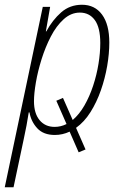

<svg xmlns="http://www.w3.org/2000/svg" viewBox="-55 -558 513 808"><path d="M-35 230 125 -529H156L138 -426H140Q166 -474 202.5 -506Q239 -538 290 -538Q344 -538 374.5 -496.5Q405 -455 405 -379Q405 -332 396 -280Q387 -228 369.5 -178Q352 -128 326 -86.5Q300 -45 265 -20L305 71L276 83L238 -4Q208 10 176 10Q128 10 102 -18Q76 -46 69 -85H66Q62 -59 56.5 -29.5Q51 0 45 27L2 230ZM175 -24Q201 -24 225 -36L182 -134L210 -146L251 -53Q279 -77 300.5 -114.5Q322 -152 337 -197.5Q352 -243 359.5 -289.5Q367 -336 367 -377Q367 -442 344 -473.5Q321 -505 281 -505Q244 -505 213 -477Q182 -449 159 -404.5Q136 -360 120 -309Q104 -258 96 -211Q88 -164 88 -132Q88 -81 111.5 -52.5Q135 -24 175 -24Z"/></svg>

Font: Noto Sans Condensed ExtraLight
Style: Italic
Weight: 200
Width: 3
Italic angle: -12°
Designer: Monotype Design Team
Foundry: Monotype Imaging Inc.
Version: Version 2.013; ttfautohint (v1.8.4.7-5d5b)